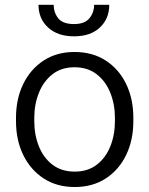

<svg xmlns="http://www.w3.org/2000/svg" viewBox="-20 -749 605 779"><path d="M44.9 -257.3V-271Q44.9 -347.7 74.2 -408Q103.5 -468.3 156.7 -503.2Q210 -538.1 282.2 -538.1Q355.5 -538.1 409.2 -503.2Q462.9 -468.3 491.9 -408Q521 -347.7 521 -271V-257.3Q521 -180.7 491.9 -120.4Q462.9 -60.1 409.4 -25.1Q356 9.8 283.2 9.8Q210.4 9.8 157 -25.1Q103.5 -60.1 74.2 -120.4Q44.9 -180.7 44.9 -257.3ZM119.1 -271V-257.3Q119.1 -202.1 137.7 -155.5Q156.2 -108.9 192.9 -80.8Q229.5 -52.7 283.2 -52.7Q336.4 -52.7 372.8 -80.8Q409.2 -108.9 427.7 -155.5Q446.3 -202.1 446.3 -257.3V-271Q446.3 -325.2 427.7 -372.1Q409.2 -418.9 372.6 -447.5Q335.9 -476.1 282.2 -476.1Q229 -476.1 192.6 -447.5Q156.2 -418.9 137.7 -372.1Q119.1 -325.2 119.1 -271ZM361.8 -729.5H423.3Q423.3 -673.3 385.3 -637.5Q347.2 -601.6 280.3 -601.6Q213.9 -601.6 175 -637.5Q136.2 -673.3 136.2 -729.5H197.8Q197.8 -698.2 216.3 -674.8Q234.9 -651.4 280.3 -651.4Q323.7 -651.4 342.8 -674.8Q361.8 -698.2 361.8 -729.5Z"/></svg>

Font: Vazirmatn RD FD Light
Style: Regular
Weight: 300
Designer: Saber Rastikerdar
Foundry: Saber Rastikerdar
Version: Version 33.003